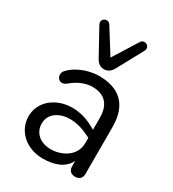

<svg xmlns="http://www.w3.org/2000/svg" viewBox="-186 -863 876 973"><g transform="rotate(30 252.0 -376.0)"><path d="M217 9C283 9 341 -10 367 -63V-31C367 -7 382 7 407 7C431 7 445 -8 445 -32V-306C445 -436 377 -496 259 -497C217 -497 144 -482 96 -434C60 -403 95 -349 136 -382C181 -421 227 -433 259 -432C324 -431 366 -396 366 -314V-245L351 -253C206 -337 51 -267 49 -143C48 -62 114 8 217 9ZM260 -538C281 -538 298 -549 310 -571L392 -722C409 -753 366 -776 349 -748L260 -606L171 -748C154 -776 111 -753 128 -722L211 -571C223 -549 239 -538 260 -538ZM125 -144C125 -222 227 -265 344 -208L366 -198V-168C366 -83 282 -52 231 -52C165 -52 125 -90 125 -144Z"/></g></svg>

Font: SN Pro Book
Style: Regular
Weight: 350
Designer: Tobias Whetton
Foundry: Supernotes
Version: Version 1.003;Glyphs 3.3 (3324)